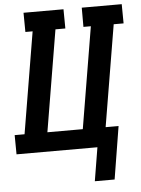

<svg xmlns="http://www.w3.org/2000/svg" viewBox="-65 -782 739 1005"><g transform="rotate(-5 304.5 -279.5)"><path d="M392 176 421 0H-4L-5 -101H47L136 -634H98L97 -735H307L308 -634H256L167 -101H353L442 -634H403V-735H613L614 -634H562L473 -101H541L496 176Z"/></g></svg>

Font: Iosevka Etoile
Style: Bold Italic
Weight: 700
Italic angle: -9°
Designer: Belleve Invis
Foundry: Belleve Invis
Version: Version 28.1.0; ttfautohint (v1.8.4)